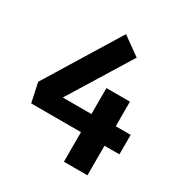

<svg xmlns="http://www.w3.org/2000/svg" viewBox="-171 -875 963 1007"><g transform="rotate(30 310.0 -371.0)"><path d="M29.3 -295.6 303.4 -742.4 413.4 -663.6 148.6 -233.9 121.2 -288.7H395.2L444.4 -297H588.6V-179.1H54.3ZM355.8 -446H498.3V0H355.8Z"/></g></svg>

Font: Monaspace Krypton Var ExLight
Style: Regular
Weight: 200
Designer: Riley Cran and the Lettermatic Team
Version: Version 1.200 (Monaspace Krypton Var)